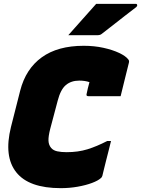

<svg xmlns="http://www.w3.org/2000/svg" viewBox="-20 -958 733 998"><path d="M296 20Q130 20 64.5 -62.5Q-1 -145 37 -298L85 -487Q114 -600 197 -660Q280 -720 415 -720Q470 -720 517.5 -709.5Q565 -699 599 -683Q633 -667 646 -650Q653 -643 650 -632Q640 -593 629 -547.5Q618 -502 607 -458H440Q427 -458 430 -469Q433 -484 436.5 -498.5Q440 -513 445 -531Q422 -539 392 -539Q350 -539 322.5 -516Q295 -493 280 -435L241 -288Q231 -249 232 -226.5Q233 -204 246 -189Q257 -176 277.5 -171.5Q298 -167 326 -167Q386 -167 434.5 -182Q483 -197 537 -225H557Q552 -204 545 -176.5Q538 -149 531 -121.5Q524 -94 519 -73Q514 -52 512 -44Q509 -35 504 -32Q490 -19 458 -7Q426 5 383.5 12.5Q341 20 296 20ZM480 -938H686Q692 -938 693 -932Q694 -926 688 -921Q655 -896 629.5 -876Q604 -856 576.5 -834.5Q549 -813 509 -782Q501 -775 486 -775H335Q372 -817 407 -856Q442 -895 480 -938Z"/></svg>

Font: Recursive Mn Lnr St Blk
Style: Italic
Weight: 900
Italic angle: -15°
Monospace: yes
Version: Version 1.079;hotconv 1.0.112;makeotfexe 2.5.65598; ttfautoh